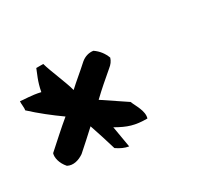

<svg xmlns="http://www.w3.org/2000/svg" viewBox="-130 -753 584 549"><g transform="rotate(-30 162.0 -478.5)"><path d="M237 -562C234 -552 228 -544 219 -537C191 -513 173 -498 148 -474C173 -457 199 -440 224 -423C230 -407 249 -380 242 -358C202 -358 180 -365 145 -385L157 -315C144 -317 131 -323 118 -332C110 -360 100 -390 90 -420C69 -401 49 -382 28 -364C12 -353 -8 -347 -25 -356C-41 -374 -45 -395 -41 -407C-15 -430 14 -457 42 -480C11 -502 -21 -527 -49 -553C-47 -561 -50 -574 -49 -583C-38 -581 -13 -582 17 -575C23 -608 34 -628 39 -642H62C70 -613 93 -562 100 -534C117 -550 142 -570 165 -591C177 -601 191 -605 205 -603C221 -592 231 -578 237 -562Z"/></g></svg>

Font: Snowfall
Style: RevObl
Weight: 400
Designer: Jasper
Foundry: Cannot Into Space Fonts
Version: Version 0.9